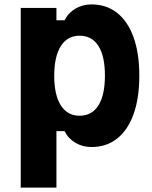

<svg xmlns="http://www.w3.org/2000/svg" viewBox="-20 -651 690 871"><path d="M74 200V-615H236V-559H273Q290 -593 322.5 -612Q355 -631 395 -631Q463 -631 511.5 -592.5Q560 -554 586 -481.5Q612 -409 612 -308Q612 -206 586 -133.5Q560 -61 511.5 -22.5Q463 16 395 16Q355 16 322.5 -3Q290 -22 273 -56H236V200ZM341 -126Q397 -126 426.5 -173Q456 -220 456 -308Q456 -396 426.5 -442.5Q397 -489 341 -489Q286 -489 256 -442Q226 -395 226 -307Q226 -220 256 -173Q286 -126 341 -126Z"/></svg>

Font: Martian Mono SemiCondensed
Style: Bold
Weight: 700
Width: 4
Designer: Roman Shamin
Foundry: Evil Martians
Version: Version 1.000